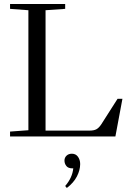

<svg xmlns="http://www.w3.org/2000/svg" viewBox="-20 -683 647 961"><path d="M30.3 0V-24.4L122.1 -31.2V-631.8L30.3 -638.7V-663.1H306.2V-638.7L208 -631.8V-29.3H427.2Q450.2 -29.3 462.6 -36.1Q475.1 -43 486.8 -60.5L568.4 -188.5H592.8L557.6 0ZM314.5 257.8 306.2 248Q342.3 206.1 346.7 159.7H342.8Q321.3 159.7 312 147.7Q302.7 135.7 302.7 120.6Q302.7 106 313 96.2Q323.2 86.4 339.8 86.4Q359.4 86.4 370.4 101.8Q381.3 117.2 381.3 138.2Q381.3 168 365 200Q348.6 231.9 314.5 257.8Z"/></svg>

Font: Elstob 18pt
Style: Regular
Weight: 400
Designer: Peter S. Baker
Version: Version 1.015